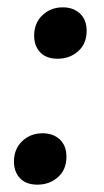

<svg xmlns="http://www.w3.org/2000/svg" viewBox="-20 -495 284 523"><path d="M137 -335Q106 -335 89.5 -352.5Q73 -370 73 -398Q73 -432 95.5 -453.5Q118 -475 151 -475Q180 -475 198 -458Q216 -441 216 -411Q216 -376 193 -355.5Q170 -335 137 -335ZM82 8Q51 8 34.5 -9.5Q18 -27 18 -55Q18 -89 40.5 -110.5Q63 -132 96 -132Q125 -132 143 -115Q161 -98 161 -68Q161 -33 138 -12.5Q115 8 82 8Z"/></svg>

Font: Bitter SemiBold
Style: Italic
Weight: 600
Italic angle: -9°
Designer: Sol Matas, and Bitter project Authors
Foundry: Sol Matas
Version: Version 2.001